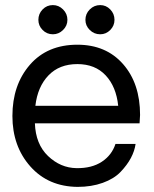

<svg xmlns="http://www.w3.org/2000/svg" viewBox="-20 -730 604 755"><path d="M188 -595.2Q164.1 -595.2 147.5 -612.1Q130.9 -628.9 130.9 -651.9Q130.9 -675.8 147.5 -692.9Q164.1 -710 188 -710Q210.9 -710 228 -692.9Q245.1 -675.8 245.1 -651.9Q245.1 -628.9 228 -612.1Q210.9 -595.2 188 -595.2ZM374 -595.2Q350.1 -595.2 333 -612.1Q315.9 -628.9 315.9 -651.9Q315.9 -675.8 333 -692.9Q350.1 -710 374 -710Q397 -710 413.6 -692.9Q430.2 -675.8 430.2 -651.9Q430.2 -628.9 413.6 -612.1Q397 -595.2 374 -595.2ZM530.8 -277.8Q530.8 -269 528.8 -245.1H117.2Q120.1 -163.1 168.9 -116.5Q217.8 -69.8 280.8 -68.8Q340.8 -67.9 380.4 -94Q419.9 -120.1 434.1 -164.1H513.2Q509.3 -136.2 494.6 -108.6Q480 -81.1 454.1 -54Q428.2 -26.9 384 -11Q339.8 4.9 285.2 4.9Q169.9 3.9 99.4 -75.4Q28.8 -154.8 28.8 -273.9Q28.8 -396 97.4 -475.1Q166 -554.2 284.2 -554.2Q397 -554.2 463.9 -478Q530.8 -401.9 530.8 -277.8ZM284.2 -478Q213.4 -478 170.7 -433.6Q127.9 -389.2 119.1 -314H444.8Q437 -389.2 395.5 -433.6Q354 -478 284.2 -478Z"/></svg>

Font: Oakes Grotesk
Style: Regular
Weight: 400
Designer: Samuel Oakes
Foundry: Samuel Oakes
Version: Version 1.0 | wf-rip DC20170320